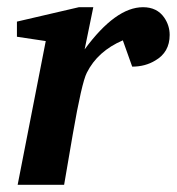

<svg xmlns="http://www.w3.org/2000/svg" viewBox="-20 -513 491 533"><path d="M451 -416Q451 -368 411 -345Q383 -328 347 -328L321 -401Q251 -371 221 -311Q207 -284 182 -140Q170 -70 158 0H29L107 -399L27 -411V-453L199 -493H239L215 -376Q301 -493 377 -493Q416 -493 436 -464Q451 -442 451 -416Z"/></svg>

Font: Apparatus SIL
Style: Bold Italic
Weight: 700
Italic angle: -11°
Version: Version 1.0